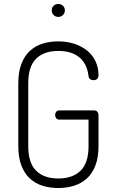

<svg xmlns="http://www.w3.org/2000/svg" viewBox="-20 -939 576 965"><path d="M425 -557Q417 -620 378 -651.5Q339 -683 273 -683Q201 -683 161.5 -644Q122 -605 122 -521V-204Q122 -120 161.5 -81Q201 -42 273 -42Q345 -42 385 -81Q425 -120 425 -204V-338H277Q267 -338 262 -345.5Q257 -353 257 -361Q257 -369 262 -376.5Q267 -384 277 -384H454Q464 -384 469.5 -377Q475 -370 475 -361V-204Q475 -147 459.5 -107Q444 -67 416.5 -42Q389 -17 352 -5.5Q315 6 273 6Q230 6 193.5 -5.5Q157 -17 130 -42Q103 -67 87.5 -107Q72 -147 72 -204V-521Q72 -578 87.5 -618Q103 -658 130 -683Q157 -708 193.5 -719.5Q230 -731 272 -731Q319 -731 356.5 -718Q394 -705 420.5 -682.5Q447 -660 461 -629Q475 -598 475 -562Q475 -548 468 -542Q461 -536 450 -536Q440 -536 433 -541Q426 -546 425 -557ZM273 -919Q287 -919 296.5 -910Q306 -901 306 -887Q306 -873 296.5 -863.5Q287 -854 273 -854Q259 -854 249.5 -863.5Q240 -873 240 -887Q240 -901 249.5 -910Q259 -919 273 -919Z"/></svg>

Font: AkaAcidDosis
Style: Light
Weight: 300
Designer: Edgar Tolentino, Pablo Impallari, Igino Marini, Aka-Acid
Foundry: Edgar Tolentino, Pablo Impallari, Igino Marini, Aka-Acid
Version: Version 1.007